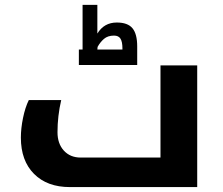

<svg xmlns="http://www.w3.org/2000/svg" viewBox="-20 -761 907 781"><path d="M264.2 0Q171.9 0 118.4 -53.7Q64.9 -107.4 64.9 -201.2Q64.9 -238.8 73.7 -281.5Q82.5 -324.2 97.2 -354H229Q213.9 -289.1 213.9 -223.1Q213.9 -176.8 239.7 -148.4Q265.6 -120.1 308.1 -120.1H632.8V-495.1H782.2V0ZM300.8 -559.6H315.9V-741.2H376V-624.5Q403.3 -669.4 455.1 -669.4Q499.5 -669.4 518.8 -646.2Q538.1 -623 538.1 -572.3V-496.6H300.8ZM478 -559.6V-564.5Q478 -590.8 470.2 -603.5Q462.4 -616.2 443.8 -616.2Q418.5 -616.2 403.1 -603Q387.7 -589.8 377 -570.3L376 -559.6Z"/></svg>

Font: DroidArabicKufi-Bold
Style: Bold
Weight: 700
Designer: Pascal Zoghbi
Foundry: Ascender Corporation
Version: Version 1.00